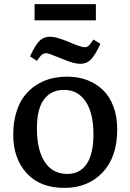

<svg xmlns="http://www.w3.org/2000/svg" viewBox="-20 -893 629 927"><path d="M147 -794.9V-873H442.9V-794.9ZM370.1 -585Q349.6 -585 328.6 -591.1Q307.6 -597.2 268.1 -613.8Q213.4 -636.2 204.1 -636.2Q191.4 -636.2 182.6 -629.2Q173.8 -622.1 158.2 -599.1L125 -621.1Q151.4 -677.7 171.6 -696.8Q191.9 -715.8 222.2 -715.8Q250.5 -715.8 309.1 -691.9Q371.1 -665 388.2 -665Q400.9 -665 408.7 -672.6Q416.5 -680.2 431.2 -702.1L464.8 -681.2Q439.5 -627 419.2 -606Q398.9 -585 370.1 -585ZM291 14.2Q172.9 14.2 108.4 -57.1Q43.9 -128.4 43.9 -242.2Q43.9 -300.8 58.1 -348.4Q72.3 -396 96.4 -428Q120.6 -460 154.1 -481.7Q187.5 -503.4 225.1 -513.2Q262.7 -522.9 305.2 -522.9Q356.9 -522.9 400.4 -506.6Q443.8 -490.2 476.6 -459Q509.3 -427.7 527.6 -378.9Q545.9 -330.1 545.9 -268.1Q545.9 -134.8 475.3 -60.3Q404.8 14.2 291 14.2ZM305.2 -53.2Q366.2 -53.2 398.7 -101.8Q431.2 -150.4 431.2 -244.1Q431.2 -347.7 393.3 -403.3Q355.5 -459 289.1 -459Q227.5 -459 192.9 -413.6Q158.2 -368.2 158.2 -272.9Q158.2 -169.4 196 -111.3Q233.9 -53.2 305.2 -53.2Z"/></svg>

Font: Literata Book Medium
Style: Regular
Weight: 500
Designer: Latin by Veronika Burian and Jose Scaglione. Greek by Irene Vlachou. Cyrillic by Vera Evstafieva
Foundry: TypeTogether
Version: Version 2.003;PS 002.003;hotconv 1.0.88;makeotf.lib2.5.64775